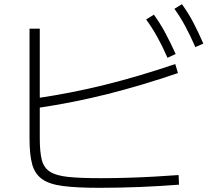

<svg xmlns="http://www.w3.org/2000/svg" viewBox="-20 -875 1040 917"><path d="M454 22Q347 22 281 13.5Q215 5 180.5 -20Q146 -45 133.5 -91Q121 -137 121 -213V-738H170V-213Q170 -150 179.5 -112Q189 -74 218.5 -55Q248 -36 306 -30Q364 -24 462 -24Q524 -24 589.5 -26Q655 -28 718 -31.5Q781 -35 833 -39L835 7Q795 10 748 13Q701 16 650.5 18Q600 20 550 21Q500 22 454 22ZM150 -405Q237 -418 319 -434Q401 -450 481.5 -470Q562 -490 645 -514.5Q728 -539 817 -569L830 -526Q657 -467 494.5 -426Q332 -385 157 -359ZM780 -599Q755 -656 731 -699Q707 -742 678 -782L715 -805Q746 -762 770.5 -716Q795 -670 819 -617ZM913 -650Q888 -707 864.5 -750.5Q841 -794 813 -833L849 -855Q880 -812 904 -766Q928 -720 951 -667Z"/></svg>

Font: M PLUS 2 Light
Style: Regular
Weight: 300
Designer: Coji Morishita
Foundry: UNDERFOREST DESIGN
Version: Version 1.001